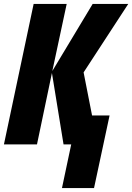

<svg xmlns="http://www.w3.org/2000/svg" viewBox="-25 -734 672 976"><path d="M337 0H298L239 -363L163 0H-5L146 -714H314L241 -373L446 -714H627L400 -366L443 -147H532L453 222H290Z"/></svg>

Font: Noto Sans UI CondBlack
Style: Italic
Weight: 900
Width: 3
Italic angle: -12°
Designer: Monotype Design Team
Foundry: Monotype Imaging Inc.
Version: Version 1.001